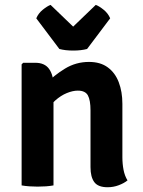

<svg xmlns="http://www.w3.org/2000/svg" viewBox="-20 -759 586 786"><path d="M124.5 -502Q163 -502 181 -476.8Q199 -451.5 199 -408V0Q185.5 2.5 168.2 3.8Q151 5 134 5Q117.5 5 100 3.8Q82.5 2.5 68.5 0V-495.5L75 -502ZM481 -115.5Q481 -88 485.8 -63.5Q490.5 -39 502 -20.5Q488 -9 466.2 -0.8Q444.5 7.5 420.5 7.5Q381.5 7.5 366 -13.5Q350.5 -34.5 350.5 -74.5V-307Q350.5 -349 339.8 -368.5Q329 -388 298.5 -388Q278 -388 253.5 -378Q229 -368 206 -347.5Q183 -327 167 -296V-415Q201.5 -451 246.2 -478.2Q291 -505.5 344.5 -505.5Q391 -505.5 421.2 -483.2Q451.5 -461 466.2 -422.2Q481 -383.5 481 -334ZM223 -558.5 128.5 -684Q137 -704.5 155.2 -719.2Q173.5 -734 187 -739L279.5 -650L372 -739Q386 -734 404.2 -719.2Q422.5 -704.5 431 -684L336.5 -558.5Q312 -552 279.5 -552Q247.5 -552 223 -558.5Z"/></svg>

Font: Signika SemiBold
Style: Regular
Weight: 600
Designer: Anna Giedry
Foundry: Anna Giedry
Version: Version 2.001